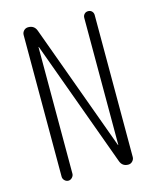

<svg xmlns="http://www.w3.org/2000/svg" viewBox="-110 -807 721 884"><g transform="rotate(-15 250.0 -365.0)"><path d="M80.1 -26.4V-701.2Q80.1 -712.9 88.4 -721.7Q96.7 -730.5 109.4 -730.5Q138.7 -730.5 148.4 -703.1L368.2 -100.6Q368.2 -99.6 369.1 -99.6Q370.1 -99.6 370.1 -100.6V-705.1Q370.1 -715.8 377 -723.1Q383.8 -730.5 395 -730.5Q406.2 -730.5 413.1 -723.1Q419.9 -715.8 419.9 -705.1V-28.3Q419.9 -17.6 411.6 -8.8Q403.3 0 391.6 0Q363.3 0 353.5 -26.4L133.8 -628.9Q133.8 -629.9 132.8 -629.9Q131.8 -629.9 131.8 -628.9V-26.4Q131.8 -16.6 124 -8.3Q116.2 0 106 0Q95.7 0 87.9 -7.8Q80.1 -15.6 80.1 -26.4Z"/></g></svg>

Font: Rounded-X Mgen+ 1mn light
Style: Regular
Weight: 200
Designer: [Source Han Sans]
Ryoko NISHIZUKA  (kana & ideographs); Paul D. Hunt (Latin, Greek & Cyrillic); Wenlong ZHANG  (bopomofo
Version: Version 1.059.20150602